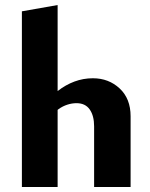

<svg xmlns="http://www.w3.org/2000/svg" viewBox="-20 -743 595 763"><path d="M354 0V-241Q354 -283 336.5 -308Q319 -333 284 -333Q266 -333 247.5 -327Q229 -321 213 -309.5Q197 -298 187 -281L149 -322Q178 -357 209.5 -381.5Q241 -406 276 -419Q311 -432 349 -432Q412 -432 455.5 -391.5Q499 -351 499 -281V0ZM67 0V-698L209 -723V0Z"/></svg>

Font: Ysabeau Infant ExtraBold
Style: Regular
Weight: 800
Designer: Christian Thalmann (Catharsis Fonts)
Version: Version 2.001;gftools[0.9.30]; featfreeze: ss01,ss02,lnum